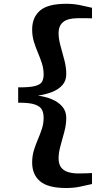

<svg xmlns="http://www.w3.org/2000/svg" viewBox="-20 -828 569 988"><path d="M321 139.5Q227 139.5 186.2 104.8Q145.5 70 145.5 8.5Q145.5 -26 154.5 -55Q163.5 -84 175 -110.8Q186.5 -137.5 195.5 -164.8Q204.5 -192 204.5 -222.5Q204.5 -245 196.5 -262.2Q188.5 -279.5 160.8 -289.8Q133 -300 73.5 -299.5V-378.5Q133 -378 160.8 -385.5Q188.5 -393 196.5 -407.8Q204.5 -422.5 204.5 -444Q204.5 -475 195.5 -502.5Q186.5 -530 175 -557Q163.5 -584 154.5 -613Q145.5 -642 145.5 -676.5Q145.5 -739 186.2 -773.8Q227 -808.5 321 -808.5Q358 -808.5 389.8 -802Q421.5 -795.5 453.5 -788V-733.5Q445.5 -734 431.8 -734.2Q418 -734.5 404.2 -734.5Q390.5 -734.5 381.5 -734.5Q356 -734.5 333 -728.5Q310 -722.5 295.8 -705.5Q281.5 -688.5 281.5 -656.5Q281.5 -627.5 291.5 -591.8Q301.5 -556 311.2 -518.8Q321 -481.5 321 -447Q321 -412 300.5 -389.5Q280 -367 246.8 -354.2Q213.5 -341.5 175 -336Q213.5 -331 246.8 -317.2Q280 -303.5 300.5 -279.8Q321 -256 321 -221Q321 -187.5 311.2 -150.5Q301.5 -113.5 291.5 -78.2Q281.5 -43 281.5 -14Q281.5 18.5 295.8 35.2Q310 52 333 58.2Q356 64.5 381.5 64.5Q390.5 64.5 404.2 64.2Q418 64 431.8 63.5Q445.5 63 453.5 62.5V119Q421.5 126.5 389.8 133Q358 139.5 321 139.5Z"/></svg>

Font: Merriweather 20pt
Style: Bold
Weight: 700
Version: Version 2.100